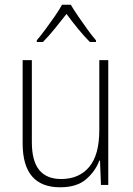

<svg xmlns="http://www.w3.org/2000/svg" viewBox="-20 -784 562 814"><path d="M439 -529V0H408L404 -103H401Q385 -59 345.5 -24.5Q306 10 235 10Q76 10 76 -176V-529H115V-182Q115 -101 146.5 -63Q178 -25 239 -25Q315 -25 358 -76Q401 -127 401 -232V-529ZM280 -764Q293 -742 312.5 -713.5Q332 -685 352 -657.5Q372 -630 387 -613V-606H361Q336 -631 309.5 -663.5Q283 -696 262 -725Q240 -697 213.5 -664Q187 -631 162 -606H136V-613Q152 -632 172.5 -659.5Q193 -687 212 -714.5Q231 -742 243 -764Z"/></svg>

Font: Noto Sans Khmer SemiCondensed ExtraLight
Style: Regular
Weight: 200
Width: 4
Designer: Danh Hong and the Monotype Design Team
Foundry: Monotype Imaging Inc.
Version: Version 2.004; ttfautohint (v1.8.4.7-5d5b)